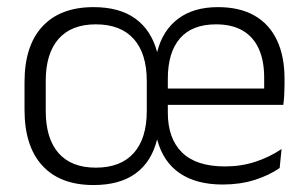

<svg xmlns="http://www.w3.org/2000/svg" viewBox="-20 -520 883 552"><path d="M249 12Q153 12 101.8 -43.8Q50.5 -99.5 50.5 -204.5V-284Q50.5 -388.5 102 -444Q153.5 -499.5 249 -499.5Q324 -499.5 369.5 -466.2Q415 -433 431.5 -371H432Q447.5 -432.5 492 -466Q536.5 -499.5 606.5 -499.5Q669.5 -499.5 712 -475Q754.5 -450.5 776.2 -404.5Q798 -358.5 798 -294V-276.5Q798 -262 797.2 -247.5Q796.5 -233 794.5 -218.5H739Q739.5 -240.5 739.5 -260.2Q739.5 -280 739.5 -296.5Q739.5 -345.5 724 -379.8Q708.5 -414 677.8 -432Q647 -450 601 -450Q532.5 -450 497.5 -409.8Q462.5 -369.5 462.5 -293.5V-243.5V-235.5V-196Q462.5 -122 503.2 -81.8Q544 -41.5 627 -41.5Q673 -41.5 713.8 -54.8Q754.5 -68 789.5 -91.5L784 -37Q753 -15.5 711.5 -2.5Q670 10.5 620 10.5Q544.5 10.5 496.8 -22Q449 -54.5 432 -118.5H431.5Q415.5 -54.5 369.8 -21.2Q324 12 249 12ZM781 -218.5H433.5V-265.5H781ZM255.5 -38Q327 -38 364.5 -80Q402 -122 402 -201V-287Q402 -366 364.5 -408Q327 -450 255.5 -450Q185 -450 148.2 -408Q111.5 -366 111.5 -287.5V-201Q111.5 -122 148.2 -80Q185 -38 255.5 -38Z"/></svg>

Font: Anek Malayalam Medium Light
Style: Regular
Weight: 300
Version: Version 1.003